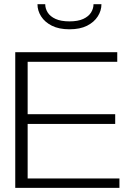

<svg xmlns="http://www.w3.org/2000/svg" viewBox="-20 -914 644 934"><path d="M54.2 0V-660H550.4V-613.3H114.5V-358.5H540.4V-311H114.5V-45.9H561V0ZM473.5 -893.6Q473.5 -862.3 455.7 -834.4Q438 -806.4 403.7 -788.9Q369.4 -771.5 317.9 -771.5Q266.9 -771.5 232.3 -788.9Q197.8 -806.4 180 -834.4Q162.3 -862.3 162.3 -893.6H200Q200 -872.4 212.1 -853.1Q224.2 -833.8 250.4 -821.9Q276.6 -810 317.9 -810Q359.2 -810 385 -821.9Q410.8 -833.8 422.9 -853.1Q434.9 -872.4 434.9 -893.6Z"/></svg>

Font: Panamera Thin
Style: Regular
Weight: 100
Designer: Bastien Sozeau
Foundry: NBR — Bastien Sozeau
Version: Version 3.003;gftools[0.9.33]